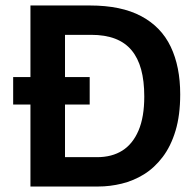

<svg xmlns="http://www.w3.org/2000/svg" viewBox="-20 -680 715 700"><path d="M28 -399H307V-299H28ZM152 0V-107H334Q388 -107 426 -131Q464 -155 485 -204Q506 -253 506 -328Q506 -385 494.5 -427Q483 -469 459.5 -497Q436 -525 399.5 -539Q363 -553 312 -553H152V-660H308Q422 -660 495 -621Q568 -582 602.5 -509.5Q637 -437 637 -336Q637 -260 620 -203.5Q603 -147 573 -107.5Q543 -68 505 -44.5Q467 -21 424 -10.5Q381 0 338 0ZM91 0V-660H217V0Z"/></svg>

Font: Bricolage Grotesque 72pt SemiBold
Style: Regular
Weight: 600
Version: Version 1.001;gftools[0.9.33.dev8+g029e19f]